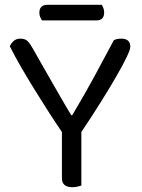

<svg xmlns="http://www.w3.org/2000/svg" viewBox="-20 -775 590 800"><path d="M319 -225V-2Q314 0 303.5 2.5Q293 5 282 5Q238 5 238 -32V-225Q210 -266 180.5 -312Q151 -358 122 -405Q93 -452 67 -497Q41 -542 21 -582Q25 -593 36 -603.5Q47 -614 65 -614Q84 -614 94.5 -604Q105 -594 116 -574Q132 -546 153.5 -508Q175 -470 197.5 -431Q220 -392 241 -355.5Q262 -319 277 -295H281Q333 -382 373.5 -457Q414 -532 454 -607Q460 -611 468.5 -612.5Q477 -614 485 -614Q523 -614 523 -580Q523 -569 508 -537.5Q493 -506 466 -459Q439 -412 401.5 -352Q364 -292 319 -225ZM155 -690Q151 -696 147.5 -704Q144 -712 144 -722Q144 -739 153 -747Q162 -755 176 -755H404Q408 -749 411 -740.5Q414 -732 414 -723Q414 -690 382 -690Z"/></svg>

Font: Baloo 2 Latin
Style: Regular
Weight: 400
Designer: Sarang Kulkarni and Ek Type
Foundry: Ek Type
Version: Version 1.001